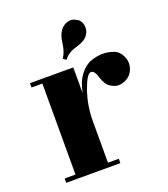

<svg xmlns="http://www.w3.org/2000/svg" viewBox="-123 -744 730 833"><g transform="rotate(-20 241.5 -328.0)"><path d="M210 -511Q227 -536 231.5 -573Q236 -610 250 -629.5Q264 -649 285 -654.5Q306 -660 322 -650Q343 -641 348 -616.5Q353 -592 338 -571Q323 -550 283 -539Q243 -528 224 -501ZM290 0H40V-20H90V-440H40V-460H240V-341Q249 -390 272.5 -421Q296 -452 324.5 -462Q353 -472 379.5 -472Q406 -472 430.5 -462.5Q455 -453 467 -424.5Q479 -396 468 -367.5Q457 -339 429.5 -327Q402 -315 379 -324Q356 -333 346 -348.5Q336 -364 332 -378Q322 -415 305 -415Q286 -415 263 -349.5Q240 -284 240 -211V-20H290Z"/></g></svg>

Font: Rozha One
Style: Regular
Weight: 400
Designer: Tim Donaldson, Indian Type Foundry
Foundry: Indian Type Foundry
Version: Version 1.301;PS 1.0;hotconv 1.0.78;makeotf.lib2.5.61930; tt